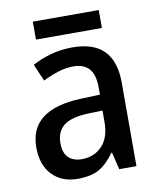

<svg xmlns="http://www.w3.org/2000/svg" viewBox="-80 -750 680 823"><g transform="rotate(-10 260.5 -338.5)"><path d="M267 -549Q449 -549 449 -364V0H374L356 -75H353Q322 -31 286.5 -10.5Q251 10 192 10Q123 10 81.5 -33.5Q40 -77 40 -153Q40 -318 266 -326L348 -329V-359Q348 -417 324.5 -442.5Q301 -468 257 -468Q223 -468 189 -457Q155 -446 123 -430L91 -504Q127 -524 172 -536.5Q217 -549 267 -549ZM285 -258Q208 -255 176.5 -228.5Q145 -202 145 -154Q145 -110 166.5 -90Q188 -70 224 -70Q278 -70 312.5 -106Q347 -142 347 -211V-260ZM406 -687V-609H119V-687Z"/></g></svg>

Font: Noto Sans Thai SemCond Med
Style: Regular
Weight: 500
Width: 4
Designer: Monotype Design Team
Foundry: Monotype Imaging Inc.
Version: Version 2.002; ttfautohint (v1.8.4.7-5d5b)